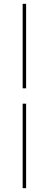

<svg xmlns="http://www.w3.org/2000/svg" viewBox="-20 -840 254 1000"><path d="M116 -300V140H98V-300ZM98 -380V-820H116V-380Z"/></svg>

Font: Kalnia Light
Style: Regular
Weight: 300
Designer: Frida Medrano
Foundry: Frida Medrano
Version: Version 1.105